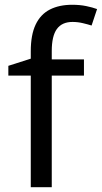

<svg xmlns="http://www.w3.org/2000/svg" viewBox="-20 -785 427 805"><path d="M332 -468H197V0H109V-468H15V-509L109 -539V-570Q109 -639 129.5 -682Q150 -725 189 -745Q228 -765 283 -765Q315 -765 341.5 -759.5Q368 -754 387 -747L364 -678Q348 -683 327 -688Q306 -693 284 -693Q240 -693 218.5 -663.5Q197 -634 197 -571V-536H332Z"/></svg>

Font: ukorean15
Style: Book
Weight: 400
Designer: Jelle Bosma - Monotype Design Team
Foundry: Monotype Imaging Inc.
Version: Version 2.003